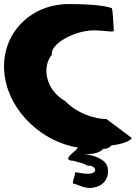

<svg xmlns="http://www.w3.org/2000/svg" viewBox="-40 -730 670 948"><path d="M-16 -350C11 -175 170 -30 342 -2C357 4 246 64 326 64C341 72 361 70 392 88C438 86 446 128 394 128C358 128 328 114 330 126C332 139 311 177 324 177C337 177 384 208 426 195C482 185 501 135 491 96C483 56 420 34 375 32C456 32 469 5 469 5C487 6 502 -1 510 -12C598 -22 616 -50 609 -50L486 -142C430 -142 340 -170 283 -230C179 -290 169 -404 216 -460C208 -514 329 -580 423 -580C479 -580 524 -568 522 -579C520 -590 518 -690 511 -690C511 -690 470 -710 299 -710C101 -710 -47 -549 -16 -350Z"/></svg>

Font: Ampere
Style: RevIta
Weight: 400
Version: Version 1